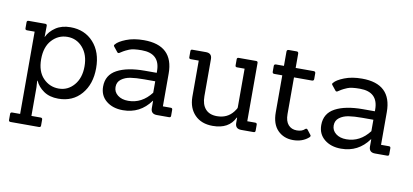

<svg xmlns="http://www.w3.org/2000/svg" viewBox="-75 -861 2881 1340"><g transform="rotate(10 1366.0 -191.0)"><path d="M252 225H51Q38 225 38 213V170Q38 158 51 158H107V-425H53Q40 -425 40 -437V-480Q40 -492 53 -492H170Q183 -492 183 -480L182 -401H183Q202 -442 244.5 -470.5Q287 -499 349 -499Q450 -499 512 -430.5Q574 -362 574 -248.5Q574 -135 513 -64Q452 7 350 7Q288 7 246.5 -21.5Q205 -50 187 -91H184Q187 -59 187 -45V158H252Q265 158 265 170V213Q265 225 252 225ZM185 -244Q185 -157 230.5 -110Q276 -63 340.5 -63Q405 -63 448.5 -113.5Q492 -164 492 -246.5Q492 -329 448.5 -379Q405 -429 340 -429Q275 -429 230 -380Q185 -331 185 -244Z M1135 0H1048Q1005 0 1005 -42V-93H1003Q930 8 808 8Q736 8 690 -29.5Q644 -67 644 -131Q644 -213 715.5 -251.5Q787 -290 912 -290H996V-302Q996 -427 866 -427Q805 -427 778 -415.5Q751 -404 739.5 -397Q728 -390 722 -386Q707 -374 700 -384L672 -419Q665 -427 674 -435Q691 -457 744 -478Q797 -499 869 -499Q1079 -499 1079 -299V-67H1135Q1147 -67 1147 -55V-12Q1147 0 1135 0ZM996 -230H917Q859 -230 821 -224Q783 -218 756.5 -198Q730 -178 730 -143Q730 -108 758.5 -85.5Q787 -63 833 -63Q930 -63 996 -149Z M1733 0H1646Q1603 0 1603 -42V-79H1600Q1559 7 1444 7Q1364 7 1317.5 -40.5Q1271 -88 1270 -167V-425H1213Q1201 -425 1201 -437V-480Q1201 -492 1213 -492H1309Q1352 -492 1352 -450V-187Q1352 -129 1380 -97Q1408 -65 1462 -65Q1535 -65 1577 -119Q1595 -142 1595 -150V-425H1541Q1529 -425 1529 -437V-480Q1529 -492 1541 -492H1665Q1677 -492 1677 -480V-67H1733Q1746 -67 1746 -55V-12Q1746 0 1733 0Z M2126 -51Q2130 -47 2130 -42.5Q2130 -38 2124 -32Q2080 7 2013.5 7Q1947 7 1904.5 -36.5Q1862 -80 1862 -163V-425H1806Q1792 -425 1792 -438V-479Q1792 -492 1806 -492H1862V-593Q1862 -607 1876 -607H1932Q1945 -607 1945 -593V-492H2072Q2086 -492 2086 -479V-438Q2086 -425 2072 -425H1945V-165Q1945 -115 1967.5 -89.5Q1990 -64 2027.5 -64Q2065 -64 2084 -83Q2094 -92 2102 -82Z M2681 0H2594Q2551 0 2551 -42V-93H2549Q2476 8 2354 8Q2282 8 2236 -29.5Q2190 -67 2190 -131Q2190 -213 2261.5 -251.5Q2333 -290 2458 -290H2542V-302Q2542 -427 2412 -427Q2351 -427 2324 -415.5Q2297 -404 2285.5 -397Q2274 -390 2268 -386Q2253 -374 2246 -384L2218 -419Q2211 -427 2220 -435Q2237 -457 2290 -478Q2343 -499 2415 -499Q2625 -499 2625 -299V-67H2681Q2693 -67 2693 -55V-12Q2693 0 2681 0ZM2542 -230H2463Q2405 -230 2367 -224Q2329 -218 2302.5 -198Q2276 -178 2276 -143Q2276 -108 2304.5 -85.5Q2333 -63 2379 -63Q2476 -63 2542 -149Z"/></g></svg>

Font: Sanchez
Style: Regular
Weight: 400
Designer: Daniel Hernández
Foundry: LatinoType
Version: Version 1.001